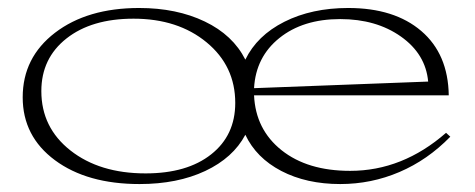

<svg xmlns="http://www.w3.org/2000/svg" viewBox="-20 -443 1196 483"><path d="M331.1 20Q199.2 20 118.2 -40Q37.1 -100.1 37.1 -198.2Q37.1 -298.3 118.4 -360.6Q199.7 -422.9 330.1 -422.9Q424.3 -422.9 495.1 -388.9Q565.9 -355 597.2 -293Q626.5 -353.5 695.3 -388.2Q764.2 -422.9 856 -422.9Q972.2 -422.9 1039.8 -365Q1107.4 -307.1 1108.9 -203.1H619.1Q623 -117.2 688.2 -65.2Q753.4 -13.2 860.8 -13.2Q992.7 -13.2 1102.1 -108.9L1112.8 -99.1Q1055.7 -40.5 984.9 -10.3Q914.1 20 835.9 20Q751 20 687.7 -12.9Q624.5 -45.9 597.2 -104Q566.4 -45.9 496.3 -12.9Q426.3 20 331.1 20ZM84 -213.9Q84 -122.1 157.2 -64.5Q230.5 -6.8 346.2 -6.8Q450.7 -6.8 511.2 -54.7Q571.8 -102.5 571.8 -184.1Q571.8 -276.9 499.8 -336.4Q427.7 -396 315.9 -396Q210.4 -396 147.2 -346.2Q84 -296.4 84 -213.9ZM619.1 -221.2 1057.1 -237.8Q1050.8 -307.1 988.5 -351.1Q926.3 -395 835.9 -395Q742.2 -395 682.9 -347.4Q623.5 -299.8 619.1 -221.2Z"/></svg>

Font: Halibut Exp Thin
Style: Regular
Weight: 250
Width: 7
Designer: Matteo Maggi
Foundry: Collletttivo
Version: Version 3.080 | FøM Fix